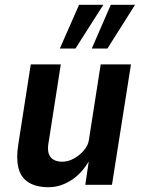

<svg xmlns="http://www.w3.org/2000/svg" viewBox="-20 -769 596 799"><path d="M182 10Q130 10 98 -10.5Q66 -31 56.5 -71.5Q47 -112 56 -167L108 -501H233L183 -181Q177 -151 182 -132.5Q187 -114 202 -105Q217 -96 239 -96Q263 -96 287 -109Q311 -122 329 -143Q347 -164 350 -187L399 -501H525L446 0H335L349 -95H348Q318 -45 274 -17.5Q230 10 182 10ZM362 -567 441 -749H542L427 -567ZM229 -567 309 -749H410L294 -567Z"/></svg>

Font: Nunito Sans 7pt Condensed
Style: Bold Italic
Weight: 700
Width: 3
Italic angle: -9°
Designer: Vernon Adams
Foundry: Vernon Adams
Version: Version 3.101;gftools[0.9.27]